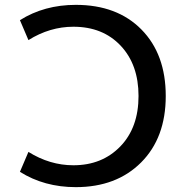

<svg xmlns="http://www.w3.org/2000/svg" viewBox="-20 -760 739 790"><path d="M282 -650Q185 -650 97 -595L62 -677Q162 -740 292 -740Q462 -740 562 -638.5Q662 -537 662 -365Q662 -193 560.5 -91.5Q459 10 292 10Q162 10 62 -53L97 -135Q185 -80 282 -80Q400 -80 475 -157.5Q550 -235 550 -365Q550 -494 476.5 -572Q403 -650 282 -650Z"/></svg>

Font: M PLUS 1p Medium
Style: Regular
Weight: 500
Version: Version 1.062